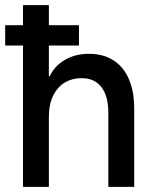

<svg xmlns="http://www.w3.org/2000/svg" viewBox="-26 -727 605 747"><path d="M63.5 -549.8H-5.9V-628.9H63.5V-707H164.1V-628.9H281.2V-549.8H164.1V-430.7H167.5Q187 -471.2 227.1 -494.4Q267.1 -517.6 320.3 -517.6Q376 -517.6 415.5 -492.2Q455.1 -466.8 475.6 -418.9Q496.1 -371.1 496.1 -305.7V0H395.5V-290Q395 -354.5 367.9 -388.9Q340.8 -423.3 291 -422.9Q256.3 -423.3 227.5 -406.7Q198.7 -390.1 181.4 -356Q164.1 -321.8 164.1 -271.5V0H63.5Z"/></svg>

Font: Wanted Sans Medium
Style: Regular
Weight: 500
Designer: Original Design by Kil Hyung-jin and Kang Hanbin, Wanted Lab, Inc; Hangeul from Source Han Sans by Jang Soo-young and Ka
Foundry: Wanted Lab, Inc.
Version: Version 1.001